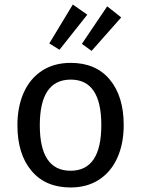

<svg xmlns="http://www.w3.org/2000/svg" viewBox="-20 -817 624 849"><path d="M527 -264Q527 -182 499 -119.5Q471 -57 418 -22.5Q365 12 292 12Q181 12 119 -62Q57 -136 57 -263Q57 -345 85 -407.5Q113 -470 166 -504.5Q219 -539 293 -539Q404 -539 465.5 -465Q527 -391 527 -264ZM156 -263Q156 -62 292 -62Q428 -62 428 -264Q428 -465 293 -465Q156 -465 156 -263ZM366 -752 243 -597 198 -625 302 -797ZM516 -740 385 -592 342 -623 454 -789Z"/></svg>

Font: FiraGOUPP
Style: Medium
Weight: 400
Designer: bBox Type
Foundry: bBox Type GmbH
Version: Version 1.001